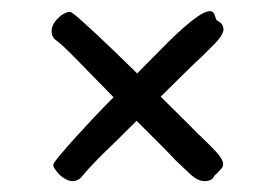

<svg xmlns="http://www.w3.org/2000/svg" viewBox="-20 -478 500 350"><path d="M382.8 -169.9Q381.8 -168.5 377.4 -163.8Q373 -159.2 372.1 -159.2L367.2 -151.9Q359.4 -146.5 348.6 -148.2Q337.9 -149.9 326.2 -161.1L300.8 -185.1Q289.6 -197.3 270.5 -216.3Q251.5 -235.4 229 -257.8Q210.9 -239.7 194.6 -223.6Q178.2 -207.5 167 -196.8Q149.9 -179.7 141.4 -170.2Q132.8 -160.6 128.9 -155.8L126 -152.8Q120.1 -148.4 114.5 -147.9Q108.9 -147.5 104 -149.4Q99.1 -151.4 95 -154.3Q90.8 -157.2 87.9 -160.2Q83.5 -164.6 79.3 -170.9Q75.2 -177.2 79.1 -182.1Q82.5 -187 92.8 -199.2Q103 -211.4 117.9 -227.8Q132.8 -244.1 150.6 -263.2Q168.5 -282.2 187 -300.8L123 -366.2Q106.4 -383.3 96.9 -392.1Q87.4 -400.9 82 -404.8L79.1 -407.2Q74.7 -412.6 74.2 -418.5Q73.7 -424.3 75.4 -429.4Q77.1 -434.6 80.6 -439Q84 -443.4 86.9 -445.8Q91.3 -450.7 99.1 -454.3Q106.9 -458 110.8 -455.1Q116.7 -451.2 128.9 -440.2Q141.1 -429.2 157.5 -414.1Q173.8 -398.9 192.6 -380.6Q211.4 -362.3 230 -344.2L284.2 -398.9Q299.3 -414.1 314 -427Q328.6 -439.9 340.3 -448Q352.1 -456.1 360.1 -457.5Q368.2 -459 371.1 -451.2L374 -442.9Q374 -441.4 378.4 -439Q380.4 -437.5 382.8 -436Q389.2 -428.2 386.7 -420.2Q384.3 -412.1 373 -399.9L348.1 -375Q335.9 -363.8 315.9 -344.2Q295.9 -324.7 272.9 -301.8L325.2 -250Q339.8 -234.9 352.8 -222.7Q365.7 -210.4 374.5 -200.7Q383.3 -190.9 386 -183.3Q388.7 -175.8 382.8 -169.9Z"/></svg>

Font: Oregano
Style: Regular
Weight: 400
Version: Version 1.000